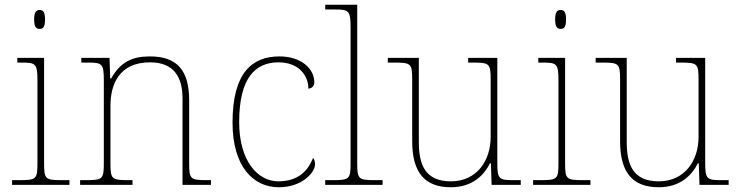

<svg xmlns="http://www.w3.org/2000/svg" viewBox="-20 -780 3115 810"><path d="M147 -658C162 -658 170 -666 170 -698C170 -729 162 -738 147 -738C133 -738 124 -729 124 -698C124 -666 133 -658 147 -658ZM31 0H273V-20H243C170 -20 166 -24 166 -94V-536H53V-516H71C131 -516 138 -512 138 -438V-94C138 -24 134 -20 61 -20H31Z M318 0H539V-20H523C450 -20 446 -24 446 -94V-334C446 -423 482 -517 613 -517C714 -517 750 -454 750 -365V0H870V-20H855C782 -20 778 -24 778 -94V-357C778 -482 728 -542 613 -542C539 -542 489 -520 449 -449H445L442 -536H323V-516H351C411 -516 418 -511 418 -442V-94C418 -24 414 -20 341 -20H318Z M1156 10C1255 10 1309 -53 1309 -86C1309 -98 1307 -106 1301 -114C1279 -60 1240 -16 1156 -15C1066 -14 989 -103 989 -264C989 -452 1057 -517 1155 -517C1240 -517 1281 -462 1281 -406C1296 -407 1306 -417 1306 -433C1306 -490 1251 -542 1159 -542C1045 -542 961 -475 961 -263C961 -78 1048 10 1156 10Z M1352 0H1594V-20H1564C1491 -20 1487 -24 1487 -94V-760H1352V-740H1392C1452 -740 1459 -736 1459 -662V-94C1459 -24 1455 -20 1382 -20H1352Z M1882 10C1971 10 2021 -39 2047 -91H2051L2054 0H2177V-20H2145C2085 -20 2078 -25 2078 -94V-536H1955V-516H1973C2046 -516 2050 -512 2050 -442V-202C2050 -104 1993 -15 1882 -15C1773 -15 1747 -86 1747 -181V-536H1616V-516H1642C1715 -516 1719 -512 1719 -442V-184C1719 -52 1772 10 1882 10Z M2345 -658C2360 -658 2368 -666 2368 -698C2368 -729 2360 -738 2345 -738C2331 -738 2322 -729 2322 -698C2322 -666 2331 -658 2345 -658ZM2229 0H2471V-20H2441C2368 -20 2364 -24 2364 -94V-536H2251V-516H2269C2329 -516 2336 -512 2336 -438V-94C2336 -24 2332 -20 2259 -20H2229Z M2759 10C2848 10 2898 -39 2924 -91H2928L2931 0H3054V-20H3022C2962 -20 2955 -25 2955 -94V-536H2832V-516H2850C2923 -516 2927 -512 2927 -442V-202C2927 -104 2870 -15 2759 -15C2650 -15 2624 -86 2624 -181V-536H2493V-516H2519C2592 -516 2596 -512 2596 -442V-184C2596 -52 2649 10 2759 10Z"/></svg>

Font: Noto Serif Sinhala Thin
Style: Regular
Weight: 100
Designer: Jelle Bosma - Monotype Design Team
Foundry: Monotype Imaging Inc.
Version: Version 2.007